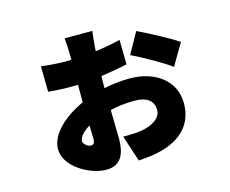

<svg xmlns="http://www.w3.org/2000/svg" viewBox="-101 -787 1201 1002"><g transform="rotate(-15 500.0 -285.5)"><path d="M905 -470C860 -500 758 -555 694 -585L631 -472C680 -449 799 -383 836 -353ZM311 -69C294 -69 272 -88 272 -102C272 -124 293 -149 331 -172C332 -141 333 -115 333 -99C333 -75 324 -69 311 -69ZM598 -563C558 -553 511 -544 463 -538L464 -559C465 -580 471 -632 473 -645H323C325 -632 328 -579 328 -560V-528C316 -527 304 -527 293 -527C261 -527 210 -530 166 -536L168 -398C208 -394 242 -392 293 -392C305 -392 316 -392 328 -393V-333V-298C221 -249 140 -173 140 -95C140 3 272 74 357 74C420 74 462 39 462 -67C462 -94 460 -156 459 -221C495 -230 537 -236 592 -236C660 -236 693 -207 693 -159C693 -112 640 -84 582 -75C555 -71 524 -70 486 -70L532 71C555 69 592 67 627 60C782 30 837 -58 837 -157C837 -278 736 -355 596 -355C553 -355 505 -350 457 -340C457 -361 457 -383 458 -405C513 -413 564 -422 600 -430Z"/></g></svg>

Font: Noto Sans T Chinese Black
Style: Bold
Weight: 900
Designer: Ryoko NISHIZUKA (kana & ideographs); Paul D. Hunt (Latin, Greek & Cyrillic); Wenlong ZHANG (bopomofo); Sandoll Communica
Foundry: Adobe Systems Incorporated
Version: Version 1.000;PS 1;hotconv 1.0.78;makeotf.lib2.5.61930